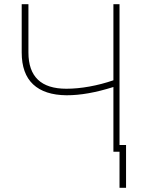

<svg xmlns="http://www.w3.org/2000/svg" viewBox="-20 -727 689 920"><path d="M116.2 -707V-475.6Q116.2 -301.8 297.9 -301.8Q350.1 -301.8 408.4 -312.3Q466.8 -322.8 523.4 -342.3V-707H552.7V0H523.4V-310.1Q459.5 -290 404.5 -280.3Q349.6 -270.5 298.8 -270.5Q193.4 -271.5 138.7 -322.8Q84 -374 84 -475.6V-707ZM584 172.9H552.7V-32.2H584Z"/></svg>

Font: Pretendard Thin
Style: Regular
Weight: 100
Designer: Base glyphs from Inter by Rasmus Andersson; Hangeul glyphs from Noto Sans CJK(Source Han Sans) by Jang Soo-young and Kan
Foundry: Kil Hyung-jin
Version: Version 1.309